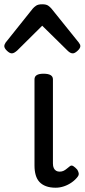

<svg xmlns="http://www.w3.org/2000/svg" viewBox="-67 -859 395 896"><path d="M193 17Q167 17 148 10Q129 3 117 -10Q105 -23 99.5 -42.5Q94 -62 94 -86V-489Q94 -502 104.5 -508.5Q115 -515 136 -515Q158 -515 169 -508.5Q180 -502 180 -489V-96Q180 -83 184 -74.5Q188 -66 195 -62Q202 -58 211 -58Q222 -58 230 -62Q238 -66 245 -72Q252 -78 260 -84Q267 -89 275.5 -83.5Q284 -78 293 -68Q298 -61 300 -52Q302 -43 296 -35Q285 -20 268 -8Q251 4 231.5 10.5Q212 17 193 17ZM-12 -610Q-22 -610 -34.5 -622Q-47 -634 -47 -644Q-47 -647 -46 -650Q-45 -653 -41 -660L86 -819Q92 -826 101.5 -832.5Q111 -839 130 -839Q149 -839 158 -832.5Q167 -826 173 -819L301 -660Q306 -653 307 -650Q308 -647 308 -644Q308 -634 295 -622Q282 -610 273 -610Q266 -610 260 -613.5Q254 -617 248 -623L130 -739L13 -623Q6 -617 0 -613.5Q-6 -610 -12 -610Z"/></svg>

Font: Playwrite ES
Style: Regular
Weight: 400
Designer: Veronika Burian, José Scaglione
Foundry: TypeTogether
Version: Version 1.002